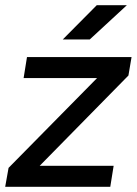

<svg xmlns="http://www.w3.org/2000/svg" viewBox="-21 -720 529 740"><path d="M-1 0 12 -73 353 -419H70L83 -500H486L474 -429L132 -81H417L404 0ZM221 -568 352 -700H468L325 -568Z"/></svg>

Font: Figtree Medium
Style: Italic
Weight: 500
Italic angle: -9.5°
Foundry: Erik Kennedy
Version: Version 2.001; ttfautohint (v1.8.4.7-5d5b);gftools[0.9.27]